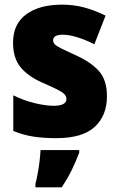

<svg xmlns="http://www.w3.org/2000/svg" viewBox="-20 -649 513 824"><path d="M439 -236Q439 -153 386.5 -104.5Q334 -56 221 -56Q169 -56 125 -62.5Q81 -69 37 -87V-240Q81 -218 128.5 -206.5Q176 -195 210 -195Q265 -195 265 -224Q265 -235 257 -244Q249 -253 226.5 -264.5Q204 -276 160 -295Q98 -323 67 -362Q36 -401 36 -466Q36 -546 92.5 -587.5Q149 -629 246 -629Q297 -629 341.5 -617Q386 -605 433 -582L385 -459Q350 -477 313.5 -488.5Q277 -500 250 -500Q208 -500 208 -476Q208 -466 215.5 -458.5Q223 -451 244 -440.5Q265 -430 307 -411Q371 -382 405 -343.5Q439 -305 439 -236ZM320 6Q305 46 287.5 81.5Q270 117 245 155H132V141Q137 121 142 94.5Q147 68 150 41Q153 14 154 -5H320Z"/></svg>

Font: Noto Sans Malayalam UI SemiCondensed Black
Style: Regular
Weight: 900
Width: 4
Designer: Jelle Bosma - Monotype Design Team
Foundry: Monotype Imaging Inc.
Version: Version 2.104; ttfautohint (v1.8.4.7-5d5b)